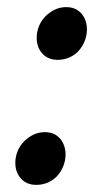

<svg xmlns="http://www.w3.org/2000/svg" viewBox="-20 -507 307 539"><path d="M142 -339Q115 -339 99 -356.5Q83 -374 83 -401Q83 -417 89 -432.5Q95 -448 106.5 -460Q118 -472 133 -479.5Q148 -487 166 -487Q193 -487 208.5 -469Q224 -451 224 -424Q224 -408 218 -392.5Q212 -377 201.5 -365Q191 -353 175.5 -346Q160 -339 142 -339ZM82 12Q55 12 39 -5.5Q23 -23 23 -50Q23 -66 29 -81.5Q35 -97 46.5 -109Q58 -121 73 -128.5Q88 -136 106 -136Q133 -136 148.5 -118Q164 -100 164 -73Q164 -57 158 -41.5Q152 -26 141.5 -14Q131 -2 115.5 5Q100 12 82 12Z"/></svg>

Font: TypoPRO Source Sans Pro
Style: Italic
Weight: 600
Italic angle: -11°
Designer: Paul D. Hunt
Foundry: Adobe Systems Incorporated
Version: Version 1.075;PS 2.000;hotconv 1.0.86;makeotf.lib2.5.63406